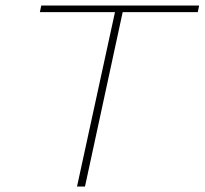

<svg xmlns="http://www.w3.org/2000/svg" viewBox="-20 -678 744 698"><path d="M699 -634H426L289 0H260L398 -634H125L130 -658H704Z"/></svg>

Font: Ysabeau Extralight
Style: Italic
Weight: 200
Italic angle: -12°
Designer: Christian Thalmann (Catharsis Fonts)
Version: Version 0.003